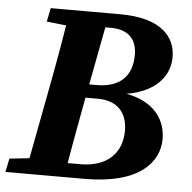

<svg xmlns="http://www.w3.org/2000/svg" viewBox="-71 -706 755 755"><g transform="rotate(5 306.5 -328.5)"><path d="M-22.3 0H130.4L143.3 -68.6H128.7L-11.2 -53.6L-22.3 0ZM55.5 0H209.2C226 -103 244.7 -207 264.4 -310.7L330.2 -657.1H175.8C159.1 -554.1 141.1 -450.1 121.4 -347.1L55.5 0ZM88.2 -603.2 225 -588.2H241.3L254.4 -657.1H99.1L88.2 -603.2ZM132.6 0H290C509.6 0 582.1 -93.5 582.1 -182.4C582.1 -272.1 518.8 -345.7 376.1 -353.6L362.9 -341.7C523.6 -346 593.2 -421.4 593.2 -506.8C593.2 -584.2 538.7 -657.1 373.4 -657.1H256.6L245.7 -600.8H341.1C412.1 -600.8 444.6 -563.1 444.6 -502.8C444.6 -417.2 395.4 -371.6 304.9 -371.6H202L192.6 -318.4H315.6C388 -318.4 431.8 -277.4 431.8 -201.9C431.8 -114 373.8 -56 269.3 -56H143.7L132.6 0Z"/></g></svg>

Font: Source Serif 4 Variable
Style: Italic
Weight: 400
Italic angle: -12°
Designer: Frank Grießhammer
Foundry: Adobe Systems Incorporated
Version: Version 4.004;hotconv 1.0.116;makeotfexe 2.5.65601